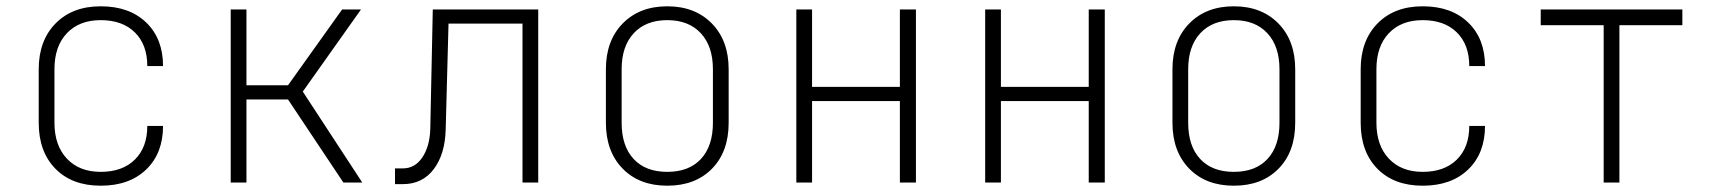

<svg xmlns="http://www.w3.org/2000/svg" viewBox="-20 -580 5440 610"><path d="M103 -190V-360Q103 -451 156.5 -505.5Q210 -560 300 -560Q391 -560 444.5 -508.5Q498 -457 498 -370H448Q448 -438 408.5 -477Q369 -516 300 -516Q232 -516 192.5 -474.5Q153 -433 153 -360V-190Q153 -118 192.5 -76Q232 -34 300 -34Q369 -34 408.5 -73Q448 -112 448 -180H498Q498 -93 444.5 -41.5Q391 10 300 10Q209 10 156 -44Q103 -98 103 -190Z M763 0H713V-550H763V-309H895L1067 -550H1127L942 -289L1131 0H1071L895 -264H763Z M1235 5V-45H1260Q1298 -45 1321.5 -79.5Q1345 -114 1347 -169L1355 -550H1690V0H1640V-505H1405L1396 -169Q1394 -90 1358 -42.5Q1322 5 1260 5Z M1905 -190V-360Q1905 -451 1958.5 -505.5Q2012 -560 2100 -560Q2188 -560 2241.5 -505.5Q2295 -451 2295 -360V-190Q2295 -98 2242 -44Q2189 10 2100 10Q2011 10 1958 -44.5Q1905 -99 1905 -190ZM2245 -190V-360Q2245 -433 2206.5 -474.5Q2168 -516 2100 -516Q2032 -516 1993.5 -474.5Q1955 -433 1955 -360V-190Q1955 -116 1993 -75Q2031 -34 2100 -34Q2169 -34 2207 -75Q2245 -116 2245 -190Z M2560 0H2510V-550H2560V-304H2839V-550H2890V0H2839V-259H2560Z M3160 0H3110V-550H3160V-304H3439V-550H3490V0H3439V-259H3160Z M3705 -190V-360Q3705 -451 3758.5 -505.5Q3812 -560 3900 -560Q3988 -560 4041.5 -505.5Q4095 -451 4095 -360V-190Q4095 -98 4042 -44Q3989 10 3900 10Q3811 10 3758 -44.5Q3705 -99 3705 -190ZM4045 -190V-360Q4045 -433 4006.5 -474.5Q3968 -516 3900 -516Q3832 -516 3793.5 -474.5Q3755 -433 3755 -360V-190Q3755 -116 3793 -75Q3831 -34 3900 -34Q3969 -34 4007 -75Q4045 -116 4045 -190Z M4303 -190V-360Q4303 -451 4356.5 -505.5Q4410 -560 4500 -560Q4591 -560 4644.5 -508.5Q4698 -457 4698 -370H4648Q4648 -438 4608.5 -477Q4569 -516 4500 -516Q4432 -516 4392.5 -474.5Q4353 -433 4353 -360V-190Q4353 -118 4392.5 -76Q4432 -34 4500 -34Q4569 -34 4608.5 -73Q4648 -112 4648 -180H4698Q4698 -93 4644.5 -41.5Q4591 10 4500 10Q4409 10 4356 -44Q4303 -98 4303 -190Z M5125 0H5075V-500H4875V-550H5325V-500H5125Z"/></svg>

Font: JetBrains Mono Extra Light
Style: Regular
Weight: 200
Monospace: yes
Designer: Philipp Nurullin, Konstantin Bulenkov
Foundry: JetBrains
Version: 2.002